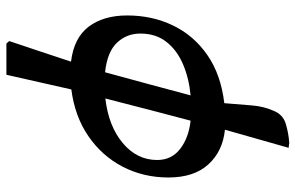

<svg xmlns="http://www.w3.org/2000/svg" viewBox="-186 -540 946 615"><g transform="rotate(-90 287.5 -232.0)"><path d="M138 221 122 219 180 15Q111 8 69 -38Q27 -84 27 -166Q27 -246 61.5 -312.5Q96 -379 159.5 -422.5Q223 -466 309 -477L356 -685H456L464 -676Q448 -629 431.5 -579Q415 -529 398 -478Q474 -469 510 -421.5Q546 -374 546 -298Q546 -218 514 -151.5Q482 -85 419.5 -41.5Q357 2 265 13Q261 60 258 99.5Q255 139 241 170Q229 201 198.5 210Q168 219 138 221ZM364 -369Q344 -296 325 -225.5Q306 -155 290 -95Q344 -100 389 -119Q434 -138 461 -172Q488 -206 488 -256Q488 -300 458.5 -331Q429 -362 364 -369ZM209 -95Q224 -151 242.5 -222.5Q261 -294 280 -368Q192 -358 137.5 -312.5Q83 -267 83 -202Q83 -156 118.5 -128.5Q154 -101 209 -95Z"/></g></svg>

Font: STIX Two Text SemiBold
Style: Italic
Weight: 600
Italic angle: -12°
Designer: Ross Mills, John Hudson & Paul Hanslow, Tiro Typeworks Ltd; with prior portions MicroPress Inc. and Coen Hoffman, Elsevi
Foundry: Tiro Typeworks Ltd
Version: Version 2.13 b171